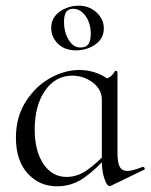

<svg xmlns="http://www.w3.org/2000/svg" viewBox="-20 -645 530 675"><path d="M36 -161Q36 -233 70 -287Q104 -341 155.5 -370Q207 -399 259 -399Q294 -399 326 -386Q358 -373 378 -350L338 -294Q338 -331 306 -355Q274 -379 234 -379Q175 -379 138.5 -326.5Q102 -274 102 -190Q102 -115 132.5 -69Q163 -23 214 -23Q252 -23 285.5 -46.5Q319 -70 354 -107L362 -100Q318 -50 275.5 -20Q233 10 180 10Q119 10 77.5 -35Q36 -80 36 -161ZM338 -80V-361Q358 -369 367 -375Q376 -381 384 -395Q385 -397 389 -395.5Q393 -394 393 -392V-107Q393 -73 401 -58.5Q409 -44 428 -44Q445 -44 481 -58H483Q487 -58 488.5 -53.5Q490 -49 486 -48L370 8Q368 9 365 9Q356 9 347 -17Q338 -43 338 -80ZM160 -547Q160 -583 190 -604Q220 -625 257 -625Q293 -625 319 -601.5Q345 -578 345 -545Q345 -510 315.5 -489Q286 -468 247 -468Q207 -468 183.5 -491.5Q160 -515 160 -547ZM299 -527Q299 -563 281 -588.5Q263 -614 237 -614Q220 -614 212.5 -602.5Q205 -591 205 -567Q205 -533 221 -505.5Q237 -478 263 -478Q282 -478 290.5 -489.5Q299 -501 299 -527Z"/></svg>

Font: Cormorant Infant
Style: Regular
Weight: 400
Designer: Christian Thalmann (Catharsis Fonts)
Foundry: Catharsis Fonts
Version: Version 4.000